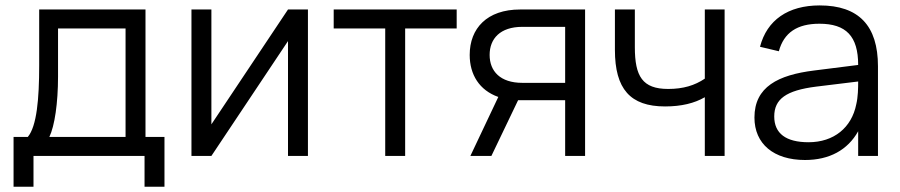

<svg xmlns="http://www.w3.org/2000/svg" viewBox="-20 -575 3318 708"><path d="M30 113.5H103.5V0H513V113.5H586.5V-70H516.5V-540H124.5V-333.5C124.5 -209.5 115.5 -109.5 82.5 -70H30ZM162 -70C181.5 -110.5 194 -195 194 -292.5V-470H443V-70Z M1042 -540 759.5 -116.5V-540H686V0H759.5L1042 -423.5V0H1115.5V-540Z M1474 0V-470H1664V-540H1210.5V-470H1400.5V0Z M1792 0 1890.5 -205.5C1893 -205.5 1895.5 -205.5 1898 -205.5H2064V0H2137.5V-540H1898C1775.5 -540 1712 -470 1712 -372.5C1712 -299.5 1748 -242 1817.5 -217.5L1714.5 0ZM2064 -476V-269.5H1906C1824.5 -269.5 1785.5 -312.5 1785.5 -372.5C1785.5 -432.5 1824.5 -476 1906 -476Z M2652 0V-540H2579V-285C2542 -260 2499.5 -247 2444 -247C2349 -247 2321 -293.5 2321 -401V-540H2247.5V-391C2247.5 -247 2304 -182.5 2432.5 -182.5C2493 -182.5 2541 -194.5 2579 -216.5V0Z M3002.5 -555C2886 -555 2808 -501 2782.5 -402.5L2852 -386C2870.5 -454.5 2919.5 -487.5 3001.5 -487.5C3100 -487.5 3144.5 -441.5 3144.5 -335.5L2982 -315C2849.5 -298.5 2762 -255 2762 -141.5C2762 -44.5 2833 15 2948.5 15C3038.5 15 3106 -22 3144.5 -91V0H3217.5V-330.5C3217.5 -480.5 3146.5 -555 3002.5 -555ZM3144.5 -274.5C3144.5 -250.5 3144 -217.5 3137.5 -190.5C3120.5 -104.5 3055 -50.5 2961.5 -50.5C2878 -50.5 2835 -83 2835 -145.5C2835 -210 2879 -241.5 2989 -255.5Z"/></svg>

Font: Vela Sans
Style: Regular
Weight: 400
Designer: Principal design: Mikhail Sharanda - project Manrope.
Design modification: Ravid Balaliev
Foundry: Mikhail Sharanda
Version: Version 1.001